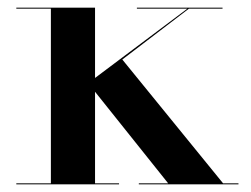

<svg xmlns="http://www.w3.org/2000/svg" viewBox="-20 -480 654 500"><path d="M22.5 -2.5H112.5V-457.5H22.5V-460H227.5V-277L468 -457.5H336.5V-460H559.5V-457.5H472L298.5 -325L561 -2.5H601V0H341.5V-2.5H418L227.5 -241V-2.5H290V0H22.5Z"/></svg>

Font: Bodoni* 72pt Medium
Style: Regular
Weight: 500
Version: Version 2.3